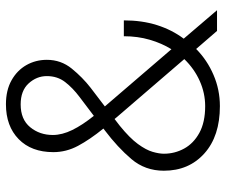

<svg xmlns="http://www.w3.org/2000/svg" viewBox="-78 -684 771 656"><g transform="rotate(-90 308.0 -355.5)"><path d="M190.9 -383.3 197.3 -388.2Q159.7 -434.6 138.2 -474.9Q116.7 -515.1 116.7 -559.1Q116.7 -634.3 161.1 -677.7Q205.6 -721.2 280.3 -721.2Q328.1 -721.2 362.1 -702.1Q396 -683.1 414.1 -651.4Q432.1 -619.6 432.1 -581.5Q432.1 -533.2 402.1 -496.3Q372.1 -459.5 336.9 -432.1L272.9 -383.3L468.3 -155.8Q488.8 -189 500.7 -230Q512.7 -271 512.7 -318.4H566.9Q566.9 -256.3 550.8 -205.3Q534.7 -154.3 504.4 -113.8L601.6 0H530.8L469.2 -71.3Q431.2 -33.7 380.6 -12Q330.1 9.8 273.9 9.8Q171.4 9.8 112.3 -43.2Q53.2 -96.2 53.2 -181.6Q53.2 -245.6 93 -292.5Q132.8 -339.4 190.9 -383.3ZM175.3 -561Q175.3 -529.3 192.4 -494.4Q209.5 -459.5 240.7 -420.9L305.2 -469.7Q335.9 -492.7 356.2 -519Q376.5 -545.4 376.5 -581.5Q376.5 -616.2 351.6 -643.6Q326.7 -670.9 279.8 -670.9Q228.5 -670.9 201.9 -638.4Q175.3 -606 175.3 -561ZM111.3 -181.6Q111.3 -144.5 128.9 -112.3Q146.5 -80.1 182.6 -60.3Q218.8 -40.5 273.9 -40.5Q318.4 -40.5 359.9 -59.1Q401.4 -77.6 434.6 -111.8L236.3 -342.3Q232.9 -346.2 230 -350.1L206.5 -332Q165 -298.3 144.5 -270.3Q124 -242.2 117.7 -220Q111.3 -197.8 111.3 -181.6Z"/></g></svg>

Font: Vazirmatn RD FD ExtraLight
Style: Regular
Weight: 200
Designer: Saber Rastikerdar
Foundry: Saber Rastikerdar
Version: Version 33.003